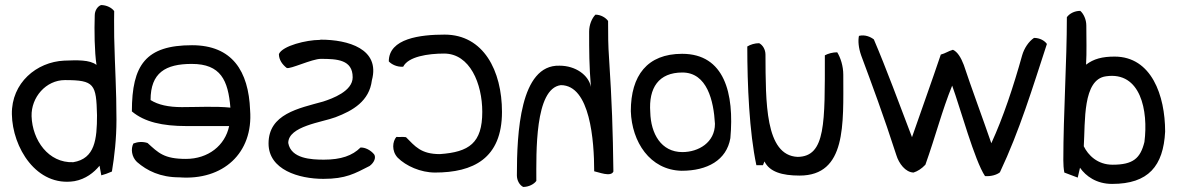

<svg xmlns="http://www.w3.org/2000/svg" viewBox="-20 -678 4666 760"><path d="M441 -204C441 -129 433 -59 423 1C407 8 393 13 381 16L374 -22C352 5 319 31 275 39C124 63 29 -95 27 -226C25 -350 125 -433 234 -438C285 -440 335 -442 362 -421C354 -473 353 -558 355 -617C355 -636 366 -653 380 -658C402 -658 423 -647 432 -634C432 -634 431 -571 432 -531C435 -403 441 -325 441 -204ZM364 -222C361 -345 354 -361 237 -361C162 -361 103 -293 105 -218C108 -123 172 -32 270 -36C356 -50 364 -127 364 -222Z M970 -242C983 -72 863 37 690 24C615 24 562 -2 522 -37C501 -57 497 -89 508 -110C526 -117 545 -118 564 -112C607 -73 629 -49 716 -49C804 -49 871 -102 887 -179H718C623 -179 552 -195 502 -237C502 -421 557 -499 740 -499C899 -499 964 -397 970 -242ZM892 -252C883 -360 854 -425 739 -425C635 -425 576 -390 576 -282C606 -263 647 -254 700 -254C763 -254 832 -258 892 -252Z M1461 -67C1469 -55 1462 -35 1443 -21C1384 9 1349 30 1260 30C1163 30 1043 -6 1043 -110C1043 -227 1162 -249 1259 -276C1296 -288 1376 -317 1376 -372C1376 -442 1314 -445 1250 -445C1215 -445 1128 -403 1115 -409C1098 -422 1084 -441 1084 -464C1098 -497 1194 -520 1245 -520L1250 -521C1357 -521 1486 -485 1452 -360C1442 -278 1377 -240 1308 -214C1256 -194 1121 -179 1121 -112C1132 -50 1212 -46 1262 -46C1330 -46 1375 -62 1407 -94C1425 -95 1447 -84 1461 -67Z M1967 -235C1967 -50 1852 5 1702 5C1645 5 1587 -21 1554 -54C1529 -81 1534 -119 1549 -136C1564 -135 1573 -137 1587 -135C1623 -99 1646 -68 1721 -68C1837 -76 1889 -112 1889 -235C1889 -347 1840 -466 1738 -466C1674 -466 1596 -454 1576 -414C1552 -412 1530 -423 1519 -435C1519 -526 1644 -541 1740 -541C1894 -541 1967 -398 1967 -235Z M2408 1C2398 24 2349 3 2332 0C2332 -121 2316 -341 2200 -341C2096 -328 2103 -72 2103 38C2094 51 2073 62 2051 62C2037 55 2026 37 2026 16C2026 -150 2038 -423 2195 -418C2258 -418 2310 -381 2319 -334C2312 -420 2312 -475 2312 -553C2312 -580 2323 -606 2337 -620C2358 -620 2378 -608 2387 -595C2387 -539 2387 -501 2391 -445C2402 -277 2406 -161 2408 1Z M2871 -131C2856 -44 2780 -2 2678 -2C2552 -5 2481 -117 2477 -238C2477 -379 2542 -465 2680 -465C2848 -465 2887 -308 2871 -131ZM2810 -188C2805 -279 2779 -391 2681 -391C2587 -391 2547 -330 2554 -234C2556 -149 2597 -76 2681 -76C2745 -76 2810 -114 2810 -188Z M3318 -382C3318 -186 3331 17 3145 17C3075 17 3026 2 3006 -39L3000 -24H2974C2946 -155 2938 -342 2938 -494C2951 -502 2968 -507 2985 -507C2999 -500 3010 -482 3010 -462C3011 -274 3008 -63 3137 -57C3249 -58 3245 -192 3245 -459C3258 -466 3276 -471 3294 -471C3307 -450 3318 -417 3318 -382Z M4124 -504C4067 -330 4016 -161 3938 4C3926 14 3902 21 3879 19C3838 -42 3781 -251 3749 -339C3709 -241 3684 -141 3643 -26C3628 -10 3612 0 3596 5C3564 4 3538 -31 3528 -64C3477 -222 3431 -345 3389 -458C3378 -489 3376 -517 3380 -536C3404 -542 3426 -532 3439 -522C3489 -405 3538 -271 3590 -135C3625 -236 3669 -358 3704 -462C3723 -467 3732 -475 3752 -481C3770 -473 3784 -450 3795 -421C3822 -339 3872 -204 3904 -111C3951 -213 3992 -337 4026 -459C4034 -487 4052 -514 4073 -528C4096 -528 4115 -517 4124 -504Z M4592 -157C4585 -21 4526 50 4382 50C4320 50 4278 19 4255 -14L4246 25L4193 5C4190 -11 4189 -27 4189 -44C4189 -226 4203 -433 4203 -610C4213 -624 4233 -635 4256 -635C4269 -624 4280 -601 4280 -577C4280 -525 4282 -473 4279 -422C4309 -445 4343 -454 4392 -454C4538 -454 4592 -300 4592 -157ZM4510 -116C4526 -240 4495 -396 4358 -376C4265 -364 4276 -196 4270 -99C4287 -64 4324 -26 4384 -26C4465 -26 4494 -51 4510 -116Z"/></svg>

Font: Snowfall
Style: Rev
Weight: 400
Designer: Jasper
Foundry: Cannot Into Space Fonts
Version: Version 0.9